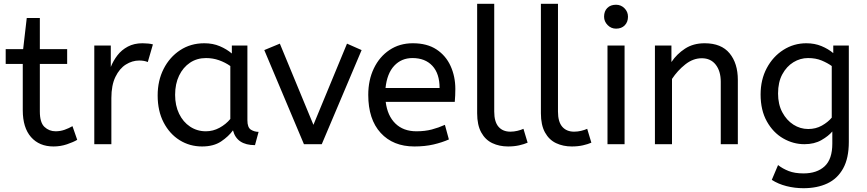

<svg xmlns="http://www.w3.org/2000/svg" viewBox="-20 -760 4569 1012"><path d="M262 12Q187 12 143.5 -37.5Q100 -87 100 -179V-423H10V-501H102L121 -665H190V-501H334V-423H190V-172Q190 -114 214.5 -91Q239 -68 273 -68Q298 -68 320.5 -76Q343 -84 362 -95L387 -23Q367 -11 333 0.5Q299 12 262 12Z M477 0V-520H564V-407Q577 -440 599 -468.5Q621 -497 654 -514.5Q687 -532 731 -532Q746 -532 761 -530.5Q776 -529 786 -526L759 -433Q740 -441 714 -441Q677 -441 643.5 -420Q610 -399 588.5 -355Q567 -311 567 -243V0Z M1045 12Q980 12 927 -21Q874 -54 842.5 -114.5Q811 -175 811 -257Q811 -335 842.5 -397Q874 -459 929.5 -495.5Q985 -532 1057 -532Q1102 -532 1138.5 -516.5Q1175 -501 1202 -478V-520H1284V-126Q1284 -88 1302.5 -76.5Q1321 -65 1343 -65L1324 5Q1228 5 1208 -73Q1185 -41 1145.5 -14.5Q1106 12 1045 12ZM1065 -68Q1103 -68 1137 -86.5Q1171 -105 1194 -133V-412Q1167 -431 1134.5 -442.5Q1102 -454 1066 -454Q1018 -454 981.5 -429.5Q945 -405 924 -361.5Q903 -318 903 -260Q903 -204 924 -160.5Q945 -117 982 -92.5Q1019 -68 1065 -68Z M1582 0 1373 -496 1455 -530 1632 -102 1809 -530 1886 -496 1676 0Z M2164 12Q2052 12 1986.5 -59.5Q1921 -131 1921 -260Q1921 -338 1950.5 -399.5Q1980 -461 2033 -496.5Q2086 -532 2156 -532Q2231 -532 2280.5 -499.5Q2330 -467 2355 -412Q2380 -357 2380 -291Q2380 -256 2377 -223H2013Q2022 -150 2064 -109Q2106 -68 2175 -68Q2220 -68 2256 -77.5Q2292 -87 2325 -102L2346 -25Q2310 -9 2265 1.5Q2220 12 2164 12ZM2012 -296H2297Q2297 -372 2259 -413Q2221 -454 2154 -454Q2096 -454 2058 -413.5Q2020 -373 2012 -296Z M2658 12Q2612 12 2575 -5.5Q2538 -23 2516.5 -62Q2495 -101 2495 -163V-740H2585V-172Q2585 -118 2607.5 -92Q2630 -66 2670 -66Q2689 -66 2707.5 -70.5Q2726 -75 2739 -81L2761 -8Q2743 0 2716.5 6Q2690 12 2658 12Z M2994 12Q2948 12 2911 -5.5Q2874 -23 2852.5 -62Q2831 -101 2831 -163V-740H2921V-172Q2921 -118 2943.5 -92Q2966 -66 3006 -66Q3025 -66 3043.5 -70.5Q3062 -75 3075 -81L3097 -8Q3079 0 3052.5 6Q3026 12 2994 12Z M3182 0V-520H3272V0ZM3227 -609Q3201 -609 3182.5 -628Q3164 -647 3164 -672Q3164 -701 3181 -718Q3198 -735 3227 -735Q3253 -735 3271.5 -716.5Q3290 -698 3290 -672Q3290 -644 3273 -626.5Q3256 -609 3227 -609Z M3432 0V-520H3519V-433Q3547 -475 3590.5 -503.5Q3634 -532 3694 -532Q3782 -532 3825.5 -479Q3869 -426 3869 -339V0H3779V-329Q3779 -385 3752.5 -419Q3726 -453 3679 -453Q3633 -453 3592 -420.5Q3551 -388 3522 -344V0Z M4215 232Q4169 232 4125.5 221Q4082 210 4048 188L4081 110Q4105 129 4137 141.5Q4169 154 4215 154Q4286 154 4326.5 116.5Q4367 79 4367 -3V-67Q4347 -43 4309.5 -21.5Q4272 0 4220 0Q4161 0 4108 -30.5Q4055 -61 4022 -120Q3989 -179 3989 -262Q3989 -340 4021.5 -401Q4054 -462 4109 -497Q4164 -532 4230 -532Q4274 -532 4310 -517Q4346 -502 4372 -480V-520H4454V-12Q4454 74 4424 128Q4394 182 4340.5 207Q4287 232 4215 232ZM4240 -80Q4280 -80 4312 -98Q4344 -116 4364 -140V-412Q4342 -428 4311 -441Q4280 -454 4239 -454Q4198 -454 4162 -432Q4126 -410 4103.5 -368.5Q4081 -327 4081 -267Q4081 -210 4103.5 -168Q4126 -126 4162 -103Q4198 -80 4240 -80Z"/></svg>

Font: ABeeZee
Style: Regular
Weight: 400
Designer: Anja Meiners
Foundry: Anja Meiners
Version: Version 1.003; ttfautohint (v1.8.3)